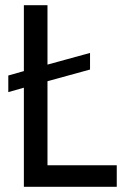

<svg xmlns="http://www.w3.org/2000/svg" viewBox="-20 -720 476 740"><path d="M430 -83V0H72V-382L12 -365V-429L72 -446V-700H163V-471L327 -516V-452L163 -407V-83Z"/></svg>

Font: Cabin Condensed
Style: Regular
Weight: 400
Width: 3
Designer: Pablo Impallari
Foundry: Pablo Impallari. http://www.impallari.com Igino Marini. http://www.ikern.com
Version: Version 2.200